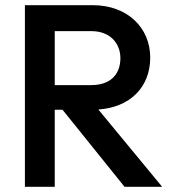

<svg xmlns="http://www.w3.org/2000/svg" viewBox="-20 -720 668 740"><path d="M76 0H191V-297H221L460 0H605L359 -298C480 -306 559 -383 559 -498C559 -614 470 -700 338 -700H76ZM191 -392V-600H333C403 -600 444 -554 444 -496C444 -431 403 -392 332 -392Z"/></svg>

Font: MV Cash Medium
Style: Regular
Weight: 500
Designer: Rodrigo Fuenzalida
Foundry: fragTYPE
Version: Version 1.100;Glyphs 3.1.2 (3151)